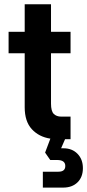

<svg xmlns="http://www.w3.org/2000/svg" viewBox="-20 -648 406 894"><path d="M308.5 -105V0H283L264.5 42.5H276Q316 42.5 341 68.2Q366 94 366 135Q366 176.5 341 201Q316 225.5 274 225.5H179.5V151.5H252Q284 151.5 284 125Q284 97 246 97H214L190 62.5L214.5 -2.5Q161.5 -10.5 128.2 -46.5Q95 -82.5 95 -148.5V-400H20V-500H95V-628H217.5V-500H308.5V-400H217.5V-165.5Q217.5 -130.5 230.2 -117.8Q243 -105 265 -105Z"/></svg>

Font: Overused Grotesk SemiBold
Style: Regular
Weight: 610
Version: Version 0.004